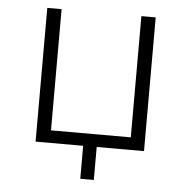

<svg xmlns="http://www.w3.org/2000/svg" viewBox="-49 -571 734 748"><g transform="rotate(5 318.0 -197.0)"><path d="M530 -523V0H345V129H292V0H106V-523H162V-49H474V-523Z"/></g></svg>

Font: Montserrat-Alt1 Light
Style: Regular
Weight: 300
Designer: Differentunic
Foundry: Differentunic
Version: Version 7.222